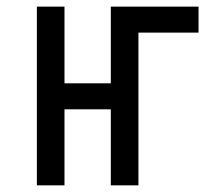

<svg xmlns="http://www.w3.org/2000/svg" viewBox="-20 -557 626 577"><path d="M90.8 0V-537.1H173.8V-306.6H313V-537.1H576.7V-459H396V0H313V-228.5H173.8V0Z"/></svg>

Font: Consola Mono
Style: Book
Weight: 400
Monospace: yes
Designer: Wojciech Kalinowski "wmk69" (wmk69@o2.pl)
Foundry: Wojciech Kalinowski "wmk69" (wmk69@o2.pl)
Version: Version 2.1.0